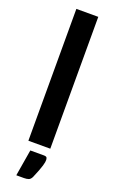

<svg xmlns="http://www.w3.org/2000/svg" viewBox="-178 -783 605 1017"><g transform="rotate(20 124.0 -274.5)"><path d="M62.5 -743.2H186V0H62.5ZM89.8 44.9H165.5Q179.7 44.9 183.1 50.8Q186 57.6 186 63.5Q186 65.4 185.1 76.2Q183.1 86.4 180.2 96.7Q179.7 98.1 169.4 127.9Q166 137.2 151.4 171.9Q144.5 186 134.3 189.9Q124 193.8 108.4 193.8H64.9Z"/></g></svg>

Font: Lato-SemiBold
Style: Bold
Weight: 500
Designer: Lukasz Dziedzic with Adam Twardoch and Botio Nikoltchev
Foundry: tyPoland Lukasz Dziedzic
Version: ""